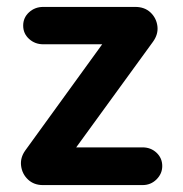

<svg xmlns="http://www.w3.org/2000/svg" viewBox="-20 -535 529 555"><path d="M104 0Q78 0 61 -16Q44 -32 41 -55.5Q38 -79 53 -100L308 -452L371 -407H105Q81 -407 64 -422.5Q47 -438 47 -461Q47 -484 64 -499.5Q81 -515 105 -515H371Q398 -515 415 -499Q432 -483 435 -459.5Q438 -436 422 -414L169 -66L104 -109H392Q416 -109 432.5 -93.5Q449 -78 449 -55Q449 -33 432.5 -16.5Q416 0 392 0Z"/></svg>

Font: National Park SemiBold
Style: Regular
Weight: 600
Designer: Andrea Herstowski, Ben Hoepner
Version: Version 1.009